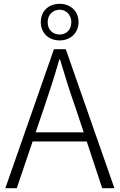

<svg xmlns="http://www.w3.org/2000/svg" viewBox="-20 -987 627 1007"><path d="M293 -936C325 -936 354 -911 354 -871C354 -828 325 -806 293 -806C259 -806 230 -828 230 -871C230 -911 259 -936 293 -936ZM293 -775C348 -775 392 -813 392 -871C392 -930 348 -967 293 -967C236 -967 194 -930 194 -871C194 -813 236 -775 293 -775ZM167 -293 212 -425C241 -510 266 -587 291 -675H295C321 -587 345 -510 375 -425L419 -293ZM516 0H580L325 -729H263L8 0H68L151 -245H435Z"/></svg>

Font: Noto Sans Japanese Light
Style: Regular
Weight: 300
Designer: Ryoko NISHIZUKA (kana & ideographs); Paul D. Hunt (Latin, Greek & Cyrillic); Wenlong ZHANG (bopomofo); Sandoll Communica
Foundry: Adobe Systems Incorporated
Version: Version 1.000;PS 1;hotconv 1.0.78;makeotf.lib2.5.61930